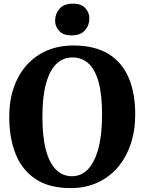

<svg xmlns="http://www.w3.org/2000/svg" viewBox="-20 -996 774 1028"><path d="M362 11Q246 12 172.5 -36Q99 -84 64.2 -170.2Q29.5 -256.5 29.5 -370Q29.5 -457.5 54 -528Q78.5 -598.5 124 -648.8Q169.5 -699 232.8 -725.8Q296 -752.5 373.5 -752.5Q489 -752 562 -706.5Q635 -661 669.5 -578.5Q704 -496 704 -383.5Q704 -296 679.5 -223.8Q655 -151.5 609.8 -99.2Q564.5 -47 501.8 -18.2Q439 10.5 362 11ZM365.5 -52.5Q415.5 -52.5 451.2 -90Q487 -127.5 506.8 -201Q526.5 -274.5 526.5 -382.5Q526.5 -490.5 507.5 -558Q488.5 -625.5 453 -657Q417.5 -688.5 367.5 -688.5Q318 -688.5 282 -654Q246 -619.5 226.5 -548.8Q207 -478 207 -370.5Q207 -262.5 226 -192.2Q245 -122 280.5 -87.2Q316 -52.5 365.5 -52.5ZM362 -806.5Q318.5 -806.5 296.8 -830.5Q275 -854.5 275 -884.5Q275 -922 298.5 -949.2Q322 -976.5 370.5 -976.5H371.5Q415.5 -976.5 437 -952.5Q458.5 -928.5 458.5 -898Q458.5 -860.5 434.8 -833.5Q411 -806.5 363 -806.5Z"/></svg>

Font: Merriweather ExtraBold
Style: Regular
Weight: 800
Version: Version 2.100